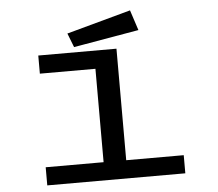

<svg xmlns="http://www.w3.org/2000/svg" viewBox="-57 -918 1114 981"><g transform="rotate(-5 500.0 -427.0)"><path d="M146 0V-93H443V-572H158V-665H559V-93H854V0ZM344 -692 316 -764 645 -854 679 -750Z"/></g></svg>

Font: Inconsolata UltraExpanded SemiBold
Style: Regular
Weight: 600
Width: 9
Monospace: yes
Designer: Raph Levien, Cyreal, Brenton Simpson
Foundry: Raph Levien, Cyreal, Google
Version: Version 3.001; ttfautohint (v1.8.2.53-6de2)